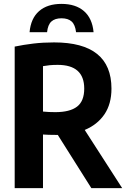

<svg xmlns="http://www.w3.org/2000/svg" viewBox="-20 -967 654 987"><path d="M55.5 0V-727.5Q101 -737 151 -743Q201 -749 258 -749Q553 -749 553 -511.5Q553 -432.5 516.8 -379.2Q480.5 -326 415.5 -299L608 0H449.5L277 -273.5Q271.5 -273.5 265.5 -273.5Q244.5 -273.5 230.2 -274Q216 -274.5 201 -275.5V0ZM264.5 -390.5Q339 -390.5 376 -418.8Q413 -447 413 -511.5Q413 -633.5 276.5 -633.5Q253 -633.5 235.5 -631.8Q218 -630 201 -627V-393.5Q218 -392 232 -391.2Q246 -390.5 264.5 -390.5ZM132 -801.5Q138.5 -873 181 -910Q223.5 -947 296 -947Q369 -947 411.8 -909.8Q454.5 -872.5 461 -801.5H371Q366.5 -840 348.2 -856.5Q330 -873 296 -873Q262.5 -873 244.2 -856.5Q226 -840 222 -801.5Z"/></svg>

Font: Encode Sans Condensed Condensed
Style: Bold
Weight: 700
Width: 3
Designer: Multiple Designers
Foundry: Impallari Type
Version: Version 3.000; ttfautohint (v1.8.3) -l 8 -r 50 -G 200 -x 14 